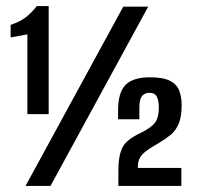

<svg xmlns="http://www.w3.org/2000/svg" viewBox="-20 -611 647 631"><path d="M70 -236V-498L15 -488V-529Q46 -540 65 -554.5Q84 -569 101 -591H140V-236ZM64 0 385 -589H467L146 0ZM369 0V-50Q369 -99 382 -125.5Q395 -152 440 -173Q477 -191 489.5 -208Q502 -225 502 -257Q502 -280 495.5 -293Q489 -306 471 -306Q455 -306 446.5 -295Q438 -284 438 -258V-219H368V-247Q368 -308 393 -332.5Q418 -357 473 -357Q517 -357 539.5 -345Q562 -333 569.5 -312Q577 -291 577 -266Q577 -228 567.5 -205Q558 -182 541 -168Q524 -154 502 -141Q467 -121 454 -109.5Q441 -98 437 -86Q434 -79 433.5 -72Q433 -65 433 -59H576V0Z"/></svg>

Font: Alumni Sans
Style: Bold
Weight: 700
Designer: Robert E. Leuschke
Foundry: Robert E. Leuschke
Version: Version 1.018